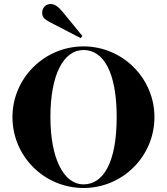

<svg xmlns="http://www.w3.org/2000/svg" viewBox="-20 -915 831 956"><path d="M749 -332C749 -525 591 -684 396 -684C200 -684 42 -525 42 -332C42 -137 200 21 396 21C591 21 749 -137 749 -332ZM561 -332C561 -105 494 3 396 3C296 3 231 -128 231 -332C231 -543 296 -666 396 -666C494 -666 561 -558 561 -332ZM382 -725 390 -736 291 -857C270 -882 252 -895 232 -895C208 -895 190 -876 190 -852C190 -829 202 -820 224 -807Z"/></svg>

Font: Purple Purse
Style: Regular
Weight: 400
Designer: Astigmatic (AOETI)
Foundry: Astigmatic (AOETI)
Version: Version 1.000